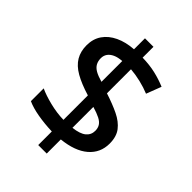

<svg xmlns="http://www.w3.org/2000/svg" viewBox="-233 -870 1039 1039"><g transform="rotate(45 286.0 -350.5)"><path d="M253 -46Q195 -48 143.5 -57Q92 -66 57 -82V-180Q93 -163 147.5 -149.5Q202 -136 253 -135V-322Q184 -343 140.5 -368Q97 -393 76.5 -427.5Q56 -462 56 -509Q56 -558 80.5 -593.5Q105 -629 149.5 -650Q194 -671 253 -675V-759H318V-676Q372 -675 417 -664.5Q462 -654 502 -637L469 -551Q435 -565 395.5 -574.5Q356 -584 318 -587V-403Q380 -383 425.5 -361Q471 -339 496 -306.5Q521 -274 521 -221Q521 -150 468.5 -105Q416 -60 318 -50V58H253ZM318 -139Q370 -145 393.5 -164.5Q417 -184 417 -215Q417 -236 407.5 -251Q398 -266 376.5 -277Q355 -288 318 -299ZM253 -585Q222 -583 201.5 -573.5Q181 -564 170.5 -549Q160 -534 160 -514Q160 -492 169 -475.5Q178 -459 198 -447.5Q218 -436 253 -426Z"/></g></svg>

Font: Noto Sans Hebrew Medium
Style: Regular
Weight: 500
Designer: Monotype Design Team
Foundry: Monotype Imaging Inc.
Version: Version 2.003